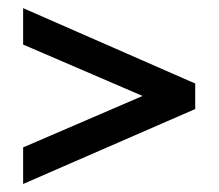

<svg xmlns="http://www.w3.org/2000/svg" viewBox="-20 -443 540 474"><path d="M37.1 -333V-422.9L461.9 -236.8V-173.8L37.1 11.2V-79.1L332 -206.1Z"/></svg>

Font: JuniusX
Style: Bold
Weight: 700
Designer: Peter S. Baker
Foundry: Briery Creek Software
Version: Version 1.004